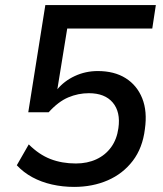

<svg xmlns="http://www.w3.org/2000/svg" viewBox="-20 -725 640 754"><path d="M271 9Q226 9 184 -0.5Q142 -10 107 -29Q72 -48 46 -76L93 -158Q133 -118 178 -100.5Q223 -83 278 -83Q323 -83 358.5 -99.5Q394 -116 416.5 -147Q439 -178 445 -222Q454 -285 423 -322Q392 -359 329 -359Q287 -359 248 -342.5Q209 -326 171 -284H91L158 -705H592L578 -613H244L205 -373H204Q232 -407 274 -426.5Q316 -446 364 -446Q429 -446 473.5 -418Q518 -390 538.5 -339Q559 -288 549 -218Q540 -144 501.5 -93.5Q463 -43 403.5 -17Q344 9 271 9Z"/></svg>

Font: Nunito Sans 7pt SemiBold
Style: Italic
Weight: 600
Italic angle: -9°
Designer: Vernon Adams
Foundry: Vernon Adams
Version: Version 3.101;gftools[0.9.27]